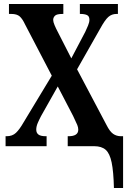

<svg xmlns="http://www.w3.org/2000/svg" viewBox="-20 -734 656 964"><path d="M552 210Q550 127 540.5 81.5Q531 36 510.5 18Q490 0 453 0H320V-50H324Q373 -50 373 -83Q373 -94 368 -106.5Q363 -119 347 -152L270 -300L186 -151Q177 -134 169.5 -116.5Q162 -99 162 -83Q162 -67 173 -58.5Q184 -50 211 -50H214V0H8V-50H13Q42 -50 60 -67Q78 -84 98 -119L240 -354L106 -611Q93 -639 79 -651.5Q65 -664 37 -664H25V-714H298V-664H294Q265 -664 256 -655Q247 -646 247 -634Q247 -624 254 -607.5Q261 -591 269 -576L338 -441L408 -574Q415 -589 422 -605.5Q429 -622 429 -635Q429 -653 416.5 -658.5Q404 -664 385 -664H381V-714H572V-664H565Q541 -664 524 -649Q507 -634 484 -592L367 -386L515 -106Q531 -74 548 -62Q565 -50 588 -50H598V210Z"/></svg>

Font: Noto Serif ExtraCondensed
Style: Bold
Weight: 700
Width: 2
Designer: Monotype Design Team
Foundry: Monotype Imaging Inc.
Version: Version 2.014; ttfautohint (v1.8.4.7-5d5b)